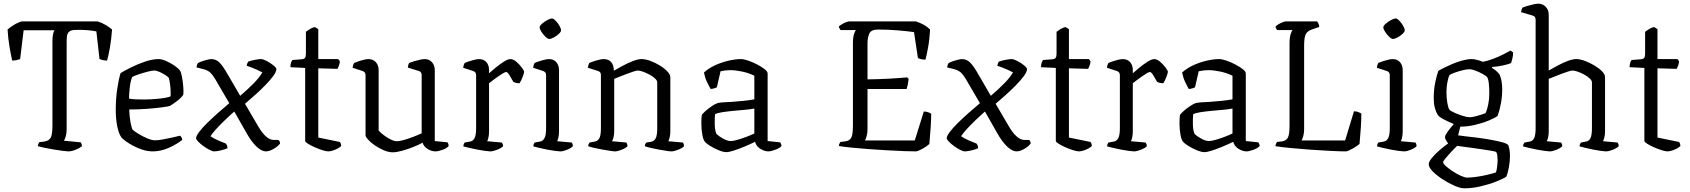

<svg xmlns="http://www.w3.org/2000/svg" viewBox="-20 -820 9156 1040"><path d="M350 0Q342 0 319.5 -3Q297 -6 269.5 -10.5Q242 -15 218.5 -20Q195 -25 185 -28Q185 -34 188 -40.5Q191 -47 193 -50L219 -53Q245 -57 254.5 -74Q264 -91 264 -140V-597Q264 -621 267.5 -635.5Q271 -650 275 -656H108L89 -500Q84 -498 72.5 -495Q61 -492 46 -492Q41 -513 32.5 -560.5Q24 -608 21 -660Q34 -672 56 -685.5Q78 -699 98 -704H509Q532 -697 553.5 -684Q575 -671 587 -660Q583 -605 575 -560.5Q567 -516 560 -492Q547 -492 535 -495Q523 -498 519 -500L502 -650Q483 -654 455 -656.5Q427 -659 390 -658Q366 -658 355.5 -649Q345 -640 343 -626Q341 -612 341 -596V-120Q341 -97 336 -80.5Q331 -64 326 -58L417 -49Q419 -47 421.5 -40.5Q424 -34 424 -28Q410 -17 388.5 -8.5Q367 0 350 0Z M808 0Q780 0 752 -9Q724 -18 700 -31Q676 -44 659.5 -56.5Q643 -69 638 -75Q622 -98 614.5 -138.5Q607 -179 607 -223Q607 -285 615 -338.5Q623 -392 633 -424Q652 -436 688 -454Q724 -472 765 -486Q806 -500 840 -500Q856 -500 880 -489.5Q904 -479 925 -464.5Q946 -450 954 -439Q961 -430 965.5 -405Q970 -380 972.5 -352.5Q975 -325 973 -307Q960 -288 936 -270.5Q912 -253 900 -246Q890 -243 856.5 -238.5Q823 -234 776.5 -230.5Q730 -227 680 -227Q681 -191 686.5 -160Q692 -129 698 -118Q707 -109 730 -95Q753 -81 778 -70.5Q803 -60 819 -60Q836 -60 863.5 -65Q891 -70 917.5 -76Q944 -82 955 -85Q966 -77 967 -62Q935 -37 892.5 -18.5Q850 0 808 0ZM758 -281Q799 -281 841.5 -285.5Q884 -290 904 -298Q905 -313 904 -333Q903 -353 900 -371.5Q897 -390 894 -399Q890 -404 875.5 -413.5Q861 -423 844 -430.5Q827 -438 815 -438Q804 -438 779 -431.5Q754 -425 730 -417Q706 -409 696 -403Q687 -382 683 -347Q679 -312 679 -286Q692 -283 713.5 -282Q735 -281 758 -281Z M1140 0Q1131 0 1114.5 -8.5Q1098 -17 1081.5 -29Q1065 -41 1053.5 -53Q1042 -65 1042 -71Q1042 -83 1058.5 -105Q1075 -127 1102.5 -154Q1130 -181 1161.5 -209Q1193 -237 1222 -261L1146 -391Q1134 -411 1122 -424Q1110 -437 1084 -445L1044 -455Q1045 -462 1047.5 -469Q1050 -476 1053 -479Q1066 -486 1090 -493Q1114 -500 1124 -500Q1151 -500 1169.5 -480.5Q1188 -461 1203 -435L1281 -301Q1321 -335 1353.5 -368Q1386 -401 1401 -428Q1390 -434 1373.5 -441.5Q1357 -449 1341 -455Q1325 -461 1316 -464Q1319 -478 1324 -486Q1336 -491 1359 -495.5Q1382 -500 1394 -500Q1405 -500 1425 -489.5Q1445 -479 1461 -466Q1477 -453 1477 -446Q1477 -431 1460 -408Q1443 -385 1416.5 -358Q1390 -331 1361 -305Q1332 -279 1307 -258L1379 -135Q1422 -62 1463 -62H1488Q1491 -60 1494 -55Q1497 -50 1497 -43Q1487 -28 1463 -14Q1439 0 1420 0Q1397 0 1369.5 -26Q1342 -52 1315 -100L1249 -216Q1225 -195 1198.5 -169.5Q1172 -144 1150.5 -120.5Q1129 -97 1120 -82Q1136 -71 1160.5 -60Q1185 -49 1204 -42Q1207 -38 1209.5 -32Q1212 -26 1212 -17Q1200 -11 1176.5 -5.5Q1153 0 1140 0Z M1759 0Q1747 0 1726.5 -6.5Q1706 -13 1684.5 -22.5Q1663 -32 1648 -41.5Q1633 -51 1633 -57V-452L1553 -456Q1553 -472 1557 -482Q1561 -492 1564 -495L1615 -499Q1627 -500 1632 -506.5Q1637 -513 1637 -530V-648Q1646 -655 1660 -663.5Q1674 -672 1687 -673L1704 -662V-500H1812L1821 -488Q1820 -475 1815.5 -463.5Q1811 -452 1808 -447L1704 -450V-75L1821 -51Q1823 -49 1825.5 -43Q1828 -37 1828 -29Q1821 -22 1808 -15Q1795 -8 1781 -4Q1767 0 1759 0Z M2108 5Q2085 5 2059 -6Q2033 -17 2010.5 -32.5Q1988 -48 1974 -63.5Q1960 -79 1960 -87V-413Q1960 -431 1942 -436L1890 -453Q1891 -462 1893.5 -469Q1896 -476 1899 -479Q1914 -486 1938 -493Q1962 -500 1975 -500Q2001 -500 2016 -483Q2031 -466 2031 -440V-113Q2040 -102 2058 -88.5Q2076 -75 2095.5 -65Q2115 -55 2130 -55Q2144 -55 2168.5 -62Q2193 -69 2219 -79Q2245 -89 2264 -98V-413Q2264 -432 2247 -436L2189 -454Q2191 -471 2196 -479Q2206 -483 2222.5 -488Q2239 -493 2255 -496.5Q2271 -500 2280 -500Q2305 -500 2320 -483Q2335 -466 2335 -440V-56L2404 -49Q2410 -41 2410 -29Q2401 -17 2377 -8.5Q2353 0 2340 0Q2316 0 2295 -14Q2274 -28 2269 -47Q2247 -35 2216.5 -23Q2186 -11 2156.5 -3Q2127 5 2108 5Z M2636 0Q2628 0 2609 -2.5Q2590 -5 2566.5 -9.5Q2543 -14 2522 -19Q2501 -24 2490 -27Q2490 -34 2492.5 -40Q2495 -46 2497 -48L2525 -53Q2541 -55 2550 -71Q2559 -87 2559 -126V-413Q2559 -431 2541 -436L2489 -453Q2490 -462 2492.5 -469Q2495 -476 2497 -479Q2513 -486 2537.5 -493Q2562 -500 2574 -500Q2600 -500 2614.5 -483.5Q2629 -467 2629 -441V-423Q2642 -435 2664 -453Q2686 -471 2708.5 -485.5Q2731 -500 2745 -500Q2760 -500 2777 -485.5Q2794 -471 2806.5 -454Q2819 -437 2819 -431Q2819 -425 2811.5 -404.5Q2804 -384 2794 -369Q2784 -369 2774.5 -371.5Q2765 -374 2761 -376Q2753 -391 2741 -410.5Q2729 -430 2722 -430Q2716 -430 2703 -422Q2690 -414 2675 -403.5Q2660 -393 2647.5 -383.5Q2635 -374 2629 -369V-110Q2629 -89 2625.5 -74.5Q2622 -60 2619 -55L2698 -48Q2700 -46 2702.5 -41Q2705 -36 2705 -28Q2696 -18 2673 -9Q2650 0 2636 0Z M3015 0Q3007 0 2987.5 -2.5Q2968 -5 2944.5 -9.5Q2921 -14 2900.5 -19Q2880 -24 2869 -27Q2869 -34 2871.5 -40Q2874 -46 2876 -48L2904 -53Q2920 -55 2929 -71Q2938 -87 2938 -126V-413Q2938 -431 2920 -436L2868 -453Q2869 -462 2871.5 -469Q2874 -476 2876 -479Q2892 -486 2916.5 -493Q2941 -500 2953 -500Q2979 -500 2993.5 -483Q3008 -466 3008 -440V-110Q3008 -89 3004.5 -74.5Q3001 -60 2998 -55L3077 -48Q3083 -40 3083 -28Q3074 -18 3052 -9Q3030 0 3015 0ZM2955 -609Q2947 -609 2934.5 -621Q2922 -633 2912.5 -648Q2903 -663 2903 -672Q2903 -680 2916 -691.5Q2929 -703 2945 -711.5Q2961 -720 2970 -720Q2978 -720 2990 -707.5Q3002 -695 3010.5 -680Q3019 -665 3019 -656Q3019 -648 3007.5 -637Q2996 -626 2980.5 -617.5Q2965 -609 2955 -609Z M3312 0Q3304 0 3285 -3Q3266 -6 3242.5 -10Q3219 -14 3198 -19Q3177 -24 3166 -28Q3166 -35 3169 -40.5Q3172 -46 3174 -48L3201 -53Q3216 -55 3225.5 -69.5Q3235 -84 3235 -126V-413Q3235 -421 3231.5 -427Q3228 -433 3218 -436L3164 -453Q3166 -463 3167.5 -468Q3169 -473 3172 -479Q3188 -486 3212.5 -493Q3237 -500 3249 -500Q3277 -500 3291 -483Q3305 -466 3305 -437Q3327 -450 3354.5 -464.5Q3382 -479 3409 -489.5Q3436 -500 3455 -500Q3477 -500 3503.5 -490Q3530 -480 3554.5 -465Q3579 -450 3595 -433Q3611 -416 3611 -402V-110Q3611 -89 3607 -74.5Q3603 -60 3600 -55L3679 -48Q3685 -40 3685 -28Q3676 -18 3653.5 -9Q3631 0 3616 0Q3608 0 3589.5 -3Q3571 -6 3548 -10Q3525 -14 3504.5 -19Q3484 -24 3473 -28Q3473 -35 3475.5 -40Q3478 -45 3481 -48L3507 -52Q3523 -55 3531.5 -70.5Q3540 -86 3540 -126V-374Q3540 -384 3527.5 -395.5Q3515 -407 3497 -416.5Q3479 -426 3462 -432Q3445 -438 3435 -438Q3428 -438 3411 -432.5Q3394 -427 3373 -419Q3352 -411 3333.5 -403.5Q3315 -396 3307 -393V-111Q3307 -90 3303 -75.5Q3299 -61 3295 -55L3373 -48Q3379 -39 3379 -28Q3370 -18 3347.5 -9Q3325 0 3312 0Z M3914 4Q3897 4 3872 -6.5Q3847 -17 3825.5 -30.5Q3804 -44 3797 -54Q3789 -64 3784 -91.5Q3779 -119 3779 -152Q3779 -164 3779.5 -174.5Q3780 -185 3781 -195Q3782 -201 3799 -216.5Q3816 -232 3838 -246.5Q3860 -261 3874 -263Q3884 -265 3901 -266Q3918 -267 3941 -268Q3968 -270 4004.5 -273.5Q4041 -277 4066 -282V-410Q4035 -425 3999.5 -432.5Q3964 -440 3935 -440Q3922 -440 3909 -438.5Q3896 -437 3883 -434L3863 -347Q3859 -345 3850.5 -342Q3842 -339 3829 -338Q3821 -352 3810 -375Q3799 -398 3793 -427Q3819 -451 3854.5 -467Q3890 -483 3927 -491.5Q3964 -500 3994 -500Q4008 -500 4032 -492Q4056 -484 4080 -471.5Q4104 -459 4121 -446Q4138 -433 4138 -422V-56L4206 -49Q4208 -46 4210.5 -40.5Q4213 -35 4213 -29Q4204 -18 4180 -9Q4156 0 4142 0Q4121 0 4098.5 -14Q4076 -28 4070 -52Q4042 -38 4011.5 -25.5Q3981 -13 3955 -4.5Q3929 4 3914 4ZM3939 -56Q3952 -56 3976 -63Q4000 -70 4025 -79.5Q4050 -89 4066 -97V-232Q4038 -227 4012.5 -225Q3987 -223 3956 -220Q3924 -217 3894 -212.5Q3864 -208 3853 -201Q3851 -176 3851.5 -145Q3852 -114 3861 -94Q3874 -82 3897 -69Q3920 -56 3939 -56Z M4942 0Q4917 0 4875.5 -1.5Q4834 -3 4784 -6Q4734 -9 4684 -12.5Q4634 -16 4591.5 -20.5Q4549 -25 4524 -29Q4524 -36 4527 -42Q4530 -48 4532 -51L4557 -54Q4582 -57 4591 -74Q4600 -91 4600 -140V-582Q4600 -618 4606 -635.5Q4612 -653 4616 -657H4533Q4531 -660 4528 -664.5Q4525 -669 4524 -677Q4529 -682 4540 -688.5Q4551 -695 4562.5 -699.5Q4574 -704 4579 -704H4941Q4991 -688 5018 -660Q5015 -606 5007 -562.5Q4999 -519 4993 -497Q4978 -497 4967 -500Q4956 -503 4952 -506L4931 -646Q4898 -651 4844 -655.5Q4790 -660 4737 -660Q4698 -660 4688.5 -637.5Q4679 -615 4679 -585V-390Q4746 -391 4798.5 -394Q4851 -397 4894 -401L4902 -392Q4897 -355 4891 -338H4679V-121Q4679 -98 4674 -81.5Q4669 -65 4665 -59H4935L4984 -216Q4998 -216 5009 -211.5Q5020 -207 5024 -204Q5024 -173 5021 -128Q5018 -83 5014 -40Q5000 -27 4977.5 -14.5Q4955 -2 4942 0Z M5206 0Q5197 0 5180.5 -8.5Q5164 -17 5147.5 -29Q5131 -41 5119.5 -53Q5108 -65 5108 -71Q5108 -83 5124.5 -105Q5141 -127 5168.5 -154Q5196 -181 5227.5 -209Q5259 -237 5288 -261L5212 -391Q5200 -411 5188 -424Q5176 -437 5150 -445L5110 -455Q5111 -462 5113.5 -469Q5116 -476 5119 -479Q5132 -486 5156 -493Q5180 -500 5190 -500Q5217 -500 5235.5 -480.5Q5254 -461 5269 -435L5347 -301Q5387 -335 5419.5 -368Q5452 -401 5467 -428Q5456 -434 5439.5 -441.5Q5423 -449 5407 -455Q5391 -461 5382 -464Q5385 -478 5390 -486Q5402 -491 5425 -495.5Q5448 -500 5460 -500Q5471 -500 5491 -489.5Q5511 -479 5527 -466Q5543 -453 5543 -446Q5543 -431 5526 -408Q5509 -385 5482.5 -358Q5456 -331 5427 -305Q5398 -279 5373 -258L5445 -135Q5488 -62 5529 -62H5554Q5557 -60 5560 -55Q5563 -50 5563 -43Q5553 -28 5529 -14Q5505 0 5486 0Q5463 0 5435.5 -26Q5408 -52 5381 -100L5315 -216Q5291 -195 5264.5 -169.5Q5238 -144 5216.5 -120.5Q5195 -97 5186 -82Q5202 -71 5226.5 -60Q5251 -49 5270 -42Q5273 -38 5275.5 -32Q5278 -26 5278 -17Q5266 -11 5242.5 -5.5Q5219 0 5206 0Z M5825 0Q5813 0 5792.5 -6.5Q5772 -13 5750.5 -22.5Q5729 -32 5714 -41.5Q5699 -51 5699 -57V-452L5619 -456Q5619 -472 5623 -482Q5627 -492 5630 -495L5681 -499Q5693 -500 5698 -506.5Q5703 -513 5703 -530V-648Q5712 -655 5726 -663.5Q5740 -672 5753 -673L5770 -662V-500H5878L5887 -488Q5886 -475 5881.5 -463.5Q5877 -452 5874 -447L5770 -450V-75L5887 -51Q5889 -49 5891.5 -43Q5894 -37 5894 -29Q5887 -22 5874 -15Q5861 -8 5847 -4Q5833 0 5825 0Z M6123 0Q6115 0 6096 -2.5Q6077 -5 6053.5 -9.5Q6030 -14 6009 -19Q5988 -24 5977 -27Q5977 -34 5979.5 -40Q5982 -46 5984 -48L6012 -53Q6028 -55 6037 -71Q6046 -87 6046 -126V-413Q6046 -431 6028 -436L5976 -453Q5977 -462 5979.5 -469Q5982 -476 5984 -479Q6000 -486 6024.5 -493Q6049 -500 6061 -500Q6087 -500 6101.5 -483.5Q6116 -467 6116 -441V-423Q6129 -435 6151 -453Q6173 -471 6195.5 -485.5Q6218 -500 6232 -500Q6247 -500 6264 -485.5Q6281 -471 6293.5 -454Q6306 -437 6306 -431Q6306 -425 6298.5 -404.5Q6291 -384 6281 -369Q6271 -369 6261.5 -371.5Q6252 -374 6248 -376Q6240 -391 6228 -410.5Q6216 -430 6209 -430Q6203 -430 6190 -422Q6177 -414 6162 -403.5Q6147 -393 6134.5 -383.5Q6122 -374 6116 -369V-110Q6116 -89 6112.5 -74.5Q6109 -60 6106 -55L6185 -48Q6187 -46 6189.5 -41Q6192 -36 6192 -28Q6183 -18 6160 -9Q6137 0 6123 0Z M6504 4Q6487 4 6462 -6.5Q6437 -17 6415.5 -30.5Q6394 -44 6387 -54Q6379 -64 6374 -91.5Q6369 -119 6369 -152Q6369 -164 6369.5 -174.5Q6370 -185 6371 -195Q6372 -201 6389 -216.5Q6406 -232 6428 -246.5Q6450 -261 6464 -263Q6474 -265 6491 -266Q6508 -267 6531 -268Q6558 -270 6594.5 -273.5Q6631 -277 6656 -282V-410Q6625 -425 6589.5 -432.5Q6554 -440 6525 -440Q6512 -440 6499 -438.5Q6486 -437 6473 -434L6453 -347Q6449 -345 6440.5 -342Q6432 -339 6419 -338Q6411 -352 6400 -375Q6389 -398 6383 -427Q6409 -451 6444.5 -467Q6480 -483 6517 -491.5Q6554 -500 6584 -500Q6598 -500 6622 -492Q6646 -484 6670 -471.5Q6694 -459 6711 -446Q6728 -433 6728 -422V-56L6796 -49Q6798 -46 6800.5 -40.5Q6803 -35 6803 -29Q6794 -18 6770 -9Q6746 0 6732 0Q6711 0 6688.5 -14Q6666 -28 6660 -52Q6632 -38 6601.5 -25.5Q6571 -13 6545 -4.5Q6519 4 6504 4ZM6529 -56Q6542 -56 6566 -63Q6590 -70 6615 -79.5Q6640 -89 6656 -97V-232Q6628 -227 6602.5 -225Q6577 -223 6546 -220Q6514 -217 6484 -212.5Q6454 -208 6443 -201Q6441 -176 6441.5 -145Q6442 -114 6451 -94Q6464 -82 6487 -69Q6510 -56 6529 -56Z M7271 0Q7241 0 7190 -2.5Q7139 -5 7081.5 -9Q7024 -13 6972.5 -18Q6921 -23 6889 -28Q6889 -35 6892 -41.5Q6895 -48 6897 -51L6922 -54Q6947 -57 6956 -74.5Q6965 -92 6965 -140V-582Q6965 -617 6971 -635Q6977 -653 6981 -657H6898Q6895 -660 6892 -666.5Q6889 -673 6889 -676Q6894 -682 6905 -688.5Q6916 -695 6927.5 -699.5Q6939 -704 6944 -704H7114Q7118 -700 7121.5 -692.5Q7125 -685 7126 -674L7088 -661Q7061 -652 7052.5 -634Q7044 -616 7044 -574V-121Q7044 -98 7039 -81.5Q7034 -65 7030 -59H7266L7314 -217Q7329 -217 7339 -212.5Q7349 -208 7354 -205Q7354 -171 7351 -126Q7348 -81 7344 -40Q7331 -29 7307.5 -15.5Q7284 -2 7271 0Z M7585 0Q7577 0 7557.5 -2.5Q7538 -5 7514.5 -9.5Q7491 -14 7470.5 -19Q7450 -24 7439 -27Q7439 -34 7441.5 -40Q7444 -46 7446 -48L7474 -53Q7490 -55 7499 -71Q7508 -87 7508 -126V-413Q7508 -431 7490 -436L7438 -453Q7439 -462 7441.5 -469Q7444 -476 7446 -479Q7462 -486 7486.5 -493Q7511 -500 7523 -500Q7549 -500 7563.5 -483Q7578 -466 7578 -440V-110Q7578 -89 7574.5 -74.5Q7571 -60 7568 -55L7647 -48Q7653 -40 7653 -28Q7644 -18 7622 -9Q7600 0 7585 0ZM7525 -609Q7517 -609 7504.5 -621Q7492 -633 7482.5 -648Q7473 -663 7473 -672Q7473 -680 7486 -691.5Q7499 -703 7515 -711.5Q7531 -720 7540 -720Q7548 -720 7560 -707.5Q7572 -695 7580.5 -680Q7589 -665 7589 -656Q7589 -648 7577.5 -637Q7566 -626 7550.5 -617.5Q7535 -609 7525 -609Z M7911 200Q7891 200 7859.5 186.5Q7828 173 7795.5 152Q7763 131 7741 109Q7719 87 7719 70Q7719 56 7736 35.5Q7753 15 7777 -6Q7801 -27 7824 -43Q7820 -49 7813.5 -59Q7807 -69 7807 -77Q7807 -87 7823.5 -109.5Q7840 -132 7855 -148Q7813 -166 7793.5 -177Q7774 -188 7768 -198Q7758 -213 7752 -236Q7746 -259 7746 -288Q7746 -335 7754.5 -375Q7763 -415 7771 -436Q7780 -442 7801 -452.5Q7822 -463 7848 -474Q7874 -485 7901.5 -492.5Q7929 -500 7952 -500Q7965 -500 7985 -494.5Q8005 -489 8012 -485Q8038 -490 8067 -501Q8096 -512 8121 -524.5Q8146 -537 8162 -546L8176 -536Q8176 -519 8172 -503Q8168 -487 8165 -478Q8121 -462 8062 -457V-452Q8072 -446 8082 -438Q8092 -430 8103 -416Q8117 -383 8117 -337Q8117 -296 8109.5 -257.5Q8102 -219 8092 -192Q8079 -182 8046 -168Q8013 -154 7971.5 -144Q7930 -134 7890 -134L7878 -87Q7888 -85 7915.5 -82Q7943 -79 7979.5 -74.5Q8016 -70 8052 -63.5Q8088 -57 8115 -50Q8142 -43 8150 -34Q8159 -8 8159 24Q8159 55 8153 87Q8147 119 8139 137Q8123 148 8085.5 163Q8048 178 8001.5 189Q7955 200 7911 200ZM7941 -185Q7952 -185 7970.5 -189.5Q7989 -194 8005.5 -199.5Q8022 -205 8027 -208Q8035 -224 8041 -253Q8047 -282 8047 -312Q8047 -343 8044.5 -367.5Q8042 -392 8035 -403Q8028 -410 8010 -420Q7992 -430 7972 -437.5Q7952 -445 7939 -445Q7925 -445 7903 -439.5Q7881 -434 7861 -427Q7841 -420 7832 -414Q7824 -398 7819.5 -372Q7815 -346 7815 -321Q7815 -288 7820 -260.5Q7825 -233 7832 -225Q7837 -219 7858 -209.5Q7879 -200 7903 -192.5Q7927 -185 7941 -185ZM7927 142Q7946 142 7976 138Q8006 134 8035.5 127Q8065 120 8083 114Q8087 104 8089.5 82.5Q8092 61 8092 47Q8092 36 8090.5 23.5Q8089 11 8085 4Q8083 1 8062.5 -2.5Q8042 -6 8013 -10.5Q7984 -15 7954 -19Q7924 -23 7901.5 -26Q7879 -29 7873 -30Q7856 -14 7838.5 5Q7821 24 7809 38.5Q7797 53 7797 59Q7797 67 7812.5 80.5Q7828 94 7850 108.5Q7872 123 7893.5 132.5Q7915 142 7927 142Z M8375 0Q8367 0 8348 -2.5Q8329 -5 8305.5 -9.5Q8282 -14 8261.5 -19Q8241 -24 8230 -27Q8230 -35 8233 -40.5Q8236 -46 8238 -48L8265 -53Q8281 -55 8289.5 -71Q8298 -87 8298 -126V-713Q8298 -721 8294.5 -727Q8291 -733 8281 -736L8219 -754Q8220 -762 8222.5 -769Q8225 -776 8227 -779Q8237 -783 8253.5 -788Q8270 -793 8286.5 -796.5Q8303 -800 8312 -800Q8337 -800 8353 -783Q8369 -766 8369 -740V-438Q8391 -451 8418.5 -465.5Q8446 -480 8472.5 -490Q8499 -500 8518 -500Q8539 -500 8565.5 -490Q8592 -480 8617 -465Q8642 -450 8658 -433.5Q8674 -417 8674 -402V-110Q8674 -89 8670 -74.5Q8666 -60 8663 -55L8742 -48Q8744 -45 8746 -40Q8748 -35 8748 -28Q8739 -18 8716.5 -9Q8694 0 8679 0Q8672 0 8653 -2.5Q8634 -5 8611 -9.5Q8588 -14 8567.5 -19Q8547 -24 8536 -27Q8536 -34 8538.5 -39.5Q8541 -45 8544 -48L8570 -53Q8586 -55 8594.5 -70.5Q8603 -86 8603 -126V-374Q8603 -384 8590.5 -395.5Q8578 -407 8560.5 -416.5Q8543 -426 8525.5 -432Q8508 -438 8498 -438Q8491 -438 8473.5 -432.5Q8456 -427 8435 -419Q8414 -411 8396 -403.5Q8378 -396 8369 -393V-111Q8369 -89 8365.5 -75Q8362 -61 8358 -55L8436 -48Q8438 -45 8440 -40.5Q8442 -36 8442 -28Q8433 -18 8411 -9Q8389 0 8375 0Z M9013 0Q9001 0 8980.5 -6.5Q8960 -13 8938.5 -22.5Q8917 -32 8902 -41.5Q8887 -51 8887 -57V-452L8807 -456Q8807 -472 8811 -482Q8815 -492 8818 -495L8869 -499Q8881 -500 8886 -506.5Q8891 -513 8891 -530V-648Q8900 -655 8914 -663.5Q8928 -672 8941 -673L8958 -662V-500H9066L9075 -488Q9074 -475 9069.5 -463.5Q9065 -452 9062 -447L8958 -450V-75L9075 -51Q9077 -49 9079.5 -43Q9082 -37 9082 -29Q9075 -22 9062 -15Q9049 -8 9035 -4Q9021 0 9013 0Z"/></svg>

Font: Texturina ExtraLight
Style: Regular
Weight: 200
Designer: Guillermo Torres Carreño
Foundry: Omnibus-Type
Version: Version 1.002; ttfautohint (v1.8.3)